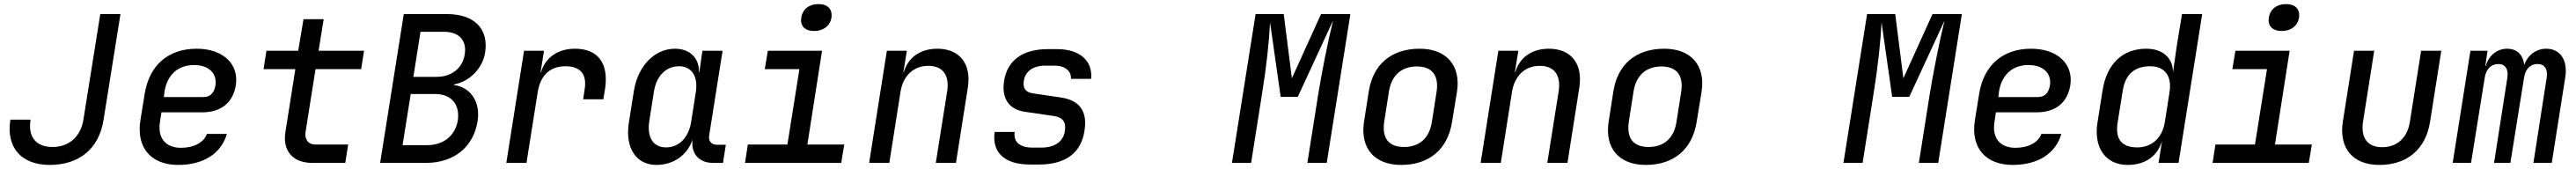

<svg xmlns="http://www.w3.org/2000/svg" viewBox="-20 -799 12640 829"><path d="M224 10C369 10 466 -70 488 -211L571 -730H472L389 -211C376 -129 318 -78 238 -78C157 -78 116 -127 130 -212H31C9 -76 84 10 224 10Z M854 10C977 10 1065 -45 1093 -142H995C980 -100 931 -74 868 -74C792 -74 752 -122 765 -202L772 -248H972C1063 -248 1123 -294 1137 -381C1153 -486 1073 -560 945 -560C806 -560 713 -480 690 -340L669 -210C647 -74 722 10 854 10ZM784 -323 787 -349C800 -433 854 -480 932 -480C1003 -480 1046 -440 1037 -380C1030 -339 1008 -323 978 -323Z M1511 0H1674L1688 -90H1527C1493 -90 1474 -114 1479 -151L1528 -460H1752L1766 -550H1543L1568 -705H1469L1443 -550H1287L1273 -460H1429L1380 -150C1366 -59 1417 0 1511 0Z M1845 0H2070C2207 0 2303 -78 2323 -204C2338 -296 2291 -371 2207 -382L2208 -385C2285 -399 2348 -465 2360 -541C2378 -658 2307 -730 2172 -730H1961ZM2008 -422 2043 -643H2158C2232 -643 2271 -601 2260 -532C2249 -464 2196 -422 2121 -422ZM1955 -87 1995 -338H2114C2196 -338 2237 -285 2226 -208C2213 -133 2156 -87 2075 -87Z M2464 0H2563L2618 -347C2631 -429 2678 -474 2754 -474C2827 -474 2861 -436 2848 -359L2841 -312H2940L2948 -360C2968 -487 2915 -560 2801 -560C2716 -560 2655 -516 2634 -444H2632L2649 -550H2551Z M3200 10C3285 10 3353 -39 3378 -115C3368 -48 3408 0 3477 0H3527L3541 -89H3496C3471 -89 3455 -107 3459 -133L3525 -550H3426L3411 -445H3409C3411 -514 3365 -560 3291 -560C3192 -560 3110 -476 3090 -354L3065 -196C3046 -74 3101 10 3200 10ZM3248 -76C3185 -76 3154 -124 3165 -202L3188 -349C3200 -426 3247 -474 3311 -474C3373 -474 3405 -426 3394 -349L3371 -202C3359 -124 3311 -76 3248 -76Z M3974 -647C4020 -647 4052 -672 4059 -712C4065 -754 4041 -779 3995 -779C3950 -779 3917 -754 3911 -712C3905 -672 3929 -647 3974 -647ZM3635 0H4107L4122 -90H3941L4013 -550H3747L3732 -460H3902L3843 -90H3649Z M4244 0H4343L4398 -349C4411 -429 4463 -476 4534 -476C4604 -476 4639 -432 4627 -352L4571 0H4670L4728 -368C4747 -486 4688 -560 4579 -560C4495 -560 4435 -517 4414 -445H4412L4429 -550H4331Z M5033 8H5077C5207 8 5283 -48 5300 -155C5317 -252 5277 -308 5183 -321L5048 -341C5012 -346 4997 -366 5003 -403C5010 -449 5048 -477 5108 -477H5153C5206 -477 5237 -450 5234 -412H5333C5342 -501 5277 -558 5166 -558H5121C4998 -558 4922 -504 4906 -402C4893 -317 4929 -263 5006 -251L5150 -230C5194 -224 5212 -200 5204 -155C5197 -105 5154 -75 5090 -75H5046C4983 -75 4951 -103 4958 -152H4860C4845 -51 4909 8 5033 8Z M6024 0H6118L6171 -335C6193 -470 6206 -592 6211 -689L6263 -324H6347L6520 -698C6494 -593 6464 -440 6447 -335L6394 0H6489L6605 -730H6461L6318 -415L6278 -730H6140Z M6854 10C6992 10 7083 -67 7104 -202L7128 -349C7148 -478 7076 -560 6945 -560C6806 -560 6715 -483 6695 -349L6672 -202C6652 -72 6723 10 6854 10ZM6868 -78C6793 -78 6759 -121 6771 -202L6794 -349C6806 -429 6856 -473 6931 -473C7006 -473 7040 -429 7028 -349L7005 -202C6993 -121 6943 -78 6868 -78Z M7244 0H7343L7398 -349C7411 -429 7463 -476 7534 -476C7604 -476 7639 -432 7627 -352L7571 0H7670L7728 -368C7747 -486 7688 -560 7579 -560C7495 -560 7435 -517 7414 -445H7412L7429 -550H7331Z M8054 10C8192 10 8283 -67 8304 -202L8328 -349C8348 -478 8276 -560 8145 -560C8006 -560 7915 -483 7895 -349L7872 -202C7852 -72 7923 10 8054 10ZM8068 -78C7993 -78 7959 -121 7971 -202L7994 -349C8006 -429 8056 -473 8131 -473C8206 -473 8240 -429 8228 -349L8205 -202C8193 -121 8143 -78 8068 -78Z M9024 0H9118L9171 -335C9193 -470 9206 -592 9211 -689L9263 -324H9347L9520 -698C9494 -593 9464 -440 9447 -335L9394 0H9489L9605 -730H9461L9318 -415L9278 -730H9140Z M9854 10C9977 10 10065 -45 10093 -142H9995C9980 -100 9931 -74 9868 -74C9792 -74 9752 -122 9765 -202L9772 -248H9972C10063 -248 10123 -294 10137 -381C10153 -486 10073 -560 9945 -560C9806 -560 9713 -480 9690 -340L9669 -210C9647 -74 9722 10 9854 10ZM9784 -323 9787 -349C9800 -433 9854 -480 9932 -480C10003 -480 10046 -440 10037 -380C10030 -339 10008 -323 9978 -323Z M10418 10C10504 10 10564 -32 10587 -107L10570 0H10668L10784 -730H10685L10659 -572L10641 -444C10640 -516 10590 -560 10509 -560C10393 -560 10315 -485 10295 -354L10270 -196C10251 -72 10312 10 10418 10ZM10466 -76C10393 -76 10356 -112 10369 -197L10394 -353C10407 -438 10456 -474 10529 -474C10600 -474 10636 -427 10624 -348L10601 -202C10589 -123 10537 -76 10466 -76Z M11174 -647C11220 -647 11252 -672 11259 -712C11265 -754 11241 -779 11195 -779C11150 -779 11117 -754 11111 -712C11105 -672 11129 -647 11174 -647ZM10835 0H11307L11322 -90H11141L11213 -550H10947L10932 -460H11102L11043 -90H10849Z M11653 10C11791 10 11881 -68 11902 -202L11957 -550H11858L11803 -202C11791 -122 11739 -77 11667 -77C11596 -77 11561 -122 11573 -202L11628 -550H11529L11474 -202C11454 -72 11523 10 11653 10Z M12013 0H12103L12170 -417C12176 -460 12202 -485 12237 -485C12271 -485 12288 -459 12281 -417L12216 0H12296L12363 -417C12369 -460 12394 -485 12429 -485C12464 -485 12481 -459 12474 -417L12409 0H12499L12565 -418C12579 -502 12542 -560 12472 -560C12422 -560 12380 -528 12364 -480C12359 -529 12329 -560 12280 -560C12230 -560 12189 -526 12175 -475H12173L12184 -550H12100Z"/></svg>

Font: JetBrains Mono Medium
Style: Italic
Weight: 436
Italic angle: -9°
Monospace: yes
Designer: Philipp Nurullin, Konstantin Bulenkov
Foundry: JetBrains
Version: Version 2.305